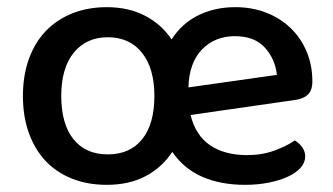

<svg xmlns="http://www.w3.org/2000/svg" viewBox="-20 -502 929 536"><path d="M278 -482Q338 -482 384 -458.5Q430 -435 459 -392Q488 -437 534 -459.5Q580 -482 637 -482Q684 -482 723.5 -466.5Q763 -451 791.5 -423.5Q820 -396 836 -358Q852 -320 852 -275Q852 -250 839.5 -238Q827 -226 804 -223L512 -181Q526 -124 566.5 -96.5Q607 -69 670 -69Q712 -69 747 -82Q782 -95 803 -110Q816 -102 824 -90.5Q832 -79 832 -65Q832 -48 819 -33.5Q806 -19 783 -8.5Q760 2 729.5 8Q699 14 664 14Q596 14 544.5 -8.5Q493 -31 461 -78Q432 -34 386 -10Q340 14 278 14Q224 14 180.5 -3.5Q137 -21 107 -53Q77 -85 60.5 -131Q44 -177 44 -234Q44 -291 60.5 -337Q77 -383 107.5 -415Q138 -447 181.5 -464.5Q225 -482 278 -482ZM281 -398Q221 -398 186 -355Q151 -312 151 -234Q151 -156 185 -113.5Q219 -71 281 -71Q343 -71 377 -113.5Q411 -156 411 -234Q411 -311 376.5 -354.5Q342 -398 281 -398ZM636 -401Q580 -401 544 -364Q508 -327 506 -258L753 -293Q748 -338 719 -369.5Q690 -401 636 -401Z"/></svg>

Font: Baloo Tammudu 2 Medium
Style: Regular
Weight: 500
Designer: Maithili Shingre, Omkar Shende and Ek Type
Foundry: Ek Type
Version: Version 1.640;hotconv 1.0.111;makeotfexe 2.5.65597; ttfautoh